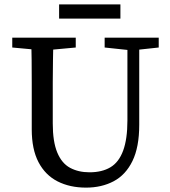

<svg xmlns="http://www.w3.org/2000/svg" viewBox="-20 -842 777 877"><path d="M373 15Q299 15 243 -13.5Q187 -42 156 -101Q125 -160 125 -251V-360Q125 -412 125 -463.5Q125 -515 124.5 -567Q124 -619 122 -670H224Q223 -620 222 -568.5Q221 -517 221 -465Q221 -413 221 -360V-278Q221 -195 241.5 -145.5Q262 -96 300 -75.5Q338 -55 389 -55Q446 -55 484.5 -78Q523 -101 542.5 -154Q562 -207 562 -292V-670H616V-272Q616 -170 585 -106.5Q554 -43 499 -14Q444 15 373 15ZM36 -625V-670H326V-625L196 -613H166ZM458 -625V-670H705V-625L594 -613H571ZM250 -757V-822H530V-757Z"/></svg>

Font: Source Serif 4 18pt
Style: Regular
Weight: 400
Designer: Frank Grießhammer
Foundry: Adobe Systems Incorporated
Version: Version 4.004;hotconv 1.0.116;makeotfexe 2.5.65601